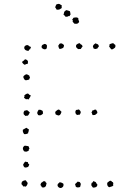

<svg xmlns="http://www.w3.org/2000/svg" viewBox="-20 -946 672 977"><path d="M214.8 -720.7Q215.8 -717.8 217.8 -716.3Q219.7 -714.8 218.8 -710Q218.8 -701.2 216.3 -698.2Q213.9 -695.3 209 -695.3Q204.1 -694.3 200.7 -696.8Q197.3 -699.2 193.4 -701.2Q188.5 -710.9 196.3 -717.8Q207 -723.6 209.5 -722.2Q211.9 -720.7 214.8 -720.7ZM555.7 -726.6Q563.5 -718.8 566.4 -717.8Q569.3 -709 564.5 -703.1Q555.7 -696.3 552.7 -695.3Q549.8 -694.3 545.9 -695.3Q541 -702.1 539.1 -704.1Q537.1 -706.1 535.2 -710Q536.1 -712.9 537.1 -714.8Q538.1 -716.8 537.1 -720.7Q542 -722.7 545.9 -724.1Q549.8 -725.6 555.7 -726.6ZM137.7 -706.1Q134.8 -698.2 133.8 -697.3Q132.8 -696.3 132.8 -694.3Q127.9 -695.3 127.4 -692.4Q127 -689.5 125 -686.5Q112.3 -688.5 107.9 -692.9Q103.5 -697.3 103.5 -701.2Q102.5 -709 108.9 -713.4Q115.2 -717.8 124 -715.8Q126 -710.9 130.4 -710Q134.8 -709 137.7 -706.1ZM400.4 -710Q398.4 -707 395.5 -703.6Q392.6 -700.2 390.6 -696.3Q386.7 -697.3 382.8 -696.3Q378.9 -695.3 376 -697.3Q367.2 -705.1 367.2 -706.1Q366.2 -714.8 367.7 -716.3Q369.1 -717.8 370.1 -719.7Q372.1 -721.7 375.5 -723.1Q378.9 -724.6 383.8 -726.6Q387.7 -724.6 389.6 -721.7Q391.6 -718.8 396.5 -717.8ZM477.5 -721.7Q479.5 -718.8 481.4 -715.8Q483.4 -712.9 482.4 -708Q477.5 -705.1 475.6 -699.2Q462.9 -695.3 461.4 -697.3Q460 -699.2 456.1 -699.2Q456.1 -702.1 454.1 -705.1Q452.1 -708 453.1 -710.9Q454.1 -718.8 466.8 -725.6Q470.7 -724.6 472.2 -722.2Q473.6 -719.7 477.5 -721.7ZM120.1 -620.1Q115.2 -621.1 112.3 -619.6Q109.4 -618.2 106.4 -616.2Q96.7 -620.1 91.8 -630.9Q104.5 -639.6 107.4 -644.5Q111.3 -643.6 115.7 -641.6Q120.1 -639.6 122.1 -633.8Q123 -631.8 122.1 -627.4Q121.1 -623 120.1 -620.1ZM132.8 -550.8Q127.9 -543 128.9 -543Q129.9 -543 127.9 -541Q122.1 -540 116.2 -538.1Q110.4 -536.1 105.5 -540Q102.5 -544.9 100.1 -548.8Q97.7 -552.7 99.6 -558.6Q109.4 -567.4 111.3 -566.9Q113.3 -566.4 115.2 -568.4Q119.1 -567.4 122.1 -565.4Q125 -563.5 128.9 -561.5Q130.9 -553.7 132.8 -550.8ZM136.7 -460.9Q132.8 -449.2 129.9 -447.3Q127 -445.3 127.9 -440.4Q123 -440.4 119.6 -441.4Q116.2 -442.4 112.3 -440.4Q109.4 -442.4 107.9 -444.3Q106.4 -446.3 102.5 -447.3Q102.5 -452.1 104 -453.6Q105.5 -455.1 103.5 -460Q107.4 -464.8 115.7 -468.8Q124 -472.7 128.9 -463.9ZM197.3 -381.8Q198.2 -377.9 198.2 -374.5Q198.2 -371.1 199.2 -369.1Q196.3 -364.3 189.5 -360.8Q182.6 -357.4 173.8 -360.4Q172.9 -364.3 170.9 -366.2Q168.9 -368.2 169.9 -375Q174.8 -385.7 175.8 -385.7Q176.8 -385.7 176.8 -387.7Q188.5 -387.7 190.9 -385.3Q193.4 -382.8 197.3 -381.8ZM131.8 -374Q126 -360.4 121.1 -357.4Q117.2 -357.4 114.3 -356.9Q111.3 -356.4 107.4 -356.4Q107.4 -359.4 104.5 -360.8Q101.6 -362.3 100.6 -365.2Q97.7 -377 106.4 -383.8Q110.4 -382.8 112.3 -384.3Q114.3 -385.7 119.1 -384.8Q122.1 -381.8 125.5 -379.4Q128.9 -377 131.8 -374ZM280.3 -388.7Q283.2 -385.7 286.6 -383.3Q290 -380.9 293 -377Q289.1 -364.3 285.2 -361.3Q281.2 -358.4 276.4 -358.4Q264.6 -362.3 263.7 -363.3Q259.8 -373 261.2 -375.5Q262.7 -377.9 263.7 -379.9Q274.4 -387.7 274.4 -387.7ZM383.8 -361.3Q379.9 -363.3 377.9 -361.8Q376 -360.4 373 -361.3Q365.2 -365.2 365.7 -366.2Q366.2 -367.2 365.2 -369.1Q362.3 -374 363.8 -379.4Q365.2 -384.8 368.2 -386.7Q378.9 -387.7 379.4 -388.7Q379.9 -389.6 380.9 -389.6Q392.6 -379.9 390.6 -372.6Q388.7 -365.2 383.8 -361.3ZM468.8 -387.7Q471.7 -382.8 474.1 -378.9Q476.6 -375 474.6 -370.1Q464.8 -360.4 460.9 -360.8Q457 -361.3 452.1 -360.4Q449.2 -362.3 448.7 -366.7Q448.2 -371.1 445.3 -373Q447.3 -377 448.2 -378.4Q449.2 -379.9 451.2 -384.8Q457 -383.8 459.5 -386.7Q461.9 -389.6 468.8 -387.7ZM123 -267.6Q118.2 -265.6 114.3 -264.2Q110.4 -262.7 102.5 -263.7Q101.6 -266.6 100.1 -268.1Q98.6 -269.5 96.7 -274.4Q96.7 -275.4 96.2 -279.8Q95.7 -284.2 96.7 -286.1Q108.4 -293 114.3 -295.9Q118.2 -293.9 120.6 -291.5Q123 -289.1 127 -288.1Q126 -276.4 124.5 -274.4Q123 -272.5 123 -267.6ZM125 -202.1Q127 -199.2 127.4 -196.3Q127.9 -193.4 129.9 -191.4Q128.9 -187.5 127 -185.5Q125 -183.6 126 -178.7Q113.3 -172.9 110.4 -174.3Q107.4 -175.8 102.5 -175.8Q100.6 -180.7 98.1 -183.6Q95.7 -186.5 96.7 -194.3Q102.5 -206.1 108.9 -204.6Q115.2 -203.1 125 -202.1ZM122.1 -120.1Q123 -112.3 125.5 -111.8Q127.9 -111.3 128.9 -109.4Q127.9 -106.4 126.5 -102.5Q125 -98.6 123 -96.7Q108.4 -90.8 103.5 -95.7Q98.6 -100.6 97.7 -108.4Q103.5 -119.1 105.5 -120.6Q107.4 -122.1 109.4 -124Q111.3 -122.1 115.7 -122.1Q120.1 -122.1 122.1 -120.1ZM110.4 3.9Q106.4 1 98.6 2.9Q96.7 0 94.7 -2.9Q92.8 -5.9 89.8 -7.8Q88.9 -12.7 89.8 -15.1Q90.8 -17.6 91.8 -21.5Q101.6 -28.3 104 -27.8Q106.4 -27.3 108.4 -29.3Q113.3 -27.3 115.2 -22.9Q117.2 -18.6 121.1 -15.6Q119.1 -2 110.4 3.9ZM210 -23.4Q210.9 -18.6 213.4 -17.6Q215.8 -16.6 216.8 -12.7Q216.8 -7.8 214.8 -5.9Q212.9 -3.9 214.8 1Q210.9 2 209.5 4.4Q208 6.8 203.1 7.8Q201.2 7.8 197.8 7.8Q194.3 7.8 192.4 5.9Q189.5 -2 188 -2Q186.5 -2 186.5 -3.9Q185.5 -6.8 187 -9.3Q188.5 -11.7 189.5 -15.6Q194.3 -17.6 198.2 -21.5Q202.1 -25.4 210 -23.4ZM454.1 -24.4Q459 -22.5 463.9 -21Q468.8 -19.5 470.7 -12.7Q477.5 -6.8 475.1 -2.9Q472.7 1 470.7 4.9Q466.8 6.8 462.9 7.8Q459 8.8 453.1 8.8Q450.2 5.9 448.2 2.4Q446.3 -1 444.3 -3.9Q444.3 -7.8 445.3 -9.8Q446.3 -11.7 446.3 -15.6Q452.1 -15.6 454.1 -24.4ZM391.6 -9.8Q389.6 -4.9 389.6 -1.5Q389.6 2 386.7 5.9Q370.1 10.7 365.2 2.9Q364.3 -3.9 362.8 -4.9Q361.3 -5.9 363.3 -10.7Q373 -18.6 373 -20Q373 -21.5 374 -21.5Q385.7 -21.5 387.2 -17.6Q388.7 -13.7 391.6 -9.8ZM283.2 -18.6Q294.9 -17.6 302.7 -10.7Q304.7 0 299.3 5.4Q293.9 10.7 289.1 10.7Q281.2 10.7 275.9 4.4Q270.5 -2 274.4 -9.8Q276.4 -12.7 278.3 -13.7Q280.3 -14.6 283.2 -18.6ZM535.2 6.8Q530.3 3.9 527.3 -1Q523.4 -11.7 527.3 -17.6Q537.1 -24.4 538.1 -25.4Q539.1 -26.4 541 -26.4Q545.9 -26.4 548.3 -22.9Q550.8 -19.5 554.7 -18.6Q557.6 -13.7 556.2 -10.3Q554.7 -6.8 556.6 -2Q552.7 2 546.9 3.4Q541 4.9 535.2 6.8ZM282.2 -697.3Q280.3 -701.2 278.3 -705.6Q276.4 -710 277.3 -715.8Q280.3 -717.8 281.2 -720.7Q282.2 -723.6 286.1 -724.6Q292 -726.6 296.9 -723.6Q301.8 -720.7 305.7 -716.8Q305.7 -707 300.8 -702.1Q291 -696.3 282.2 -697.3ZM268.6 -896.5Q266.6 -899.4 264.6 -903.3Q262.7 -907.2 260.7 -909.2Q264.6 -918.9 265.6 -921.4Q266.6 -923.8 270.5 -924.8Q278.3 -927.7 284.2 -924.8Q290 -921.9 294.9 -918Q293 -914.1 293.9 -910.2Q294.9 -906.2 293 -904.3Q282.2 -896.5 277.8 -897Q273.4 -897.5 268.6 -896.5ZM302.7 -874Q306.6 -877 306.6 -885.7Q309.6 -887.7 311.5 -890.1Q313.5 -892.6 317.4 -894.5Q322.3 -893.6 326.7 -892.1Q331.1 -890.6 335.9 -888.7Q337.9 -882.8 337.9 -879.9Q337.9 -877 338.9 -871.1Q335.9 -870.1 335 -866.2Q334 -862.3 329.1 -864.3Q324.2 -861.3 320.8 -860.8Q317.4 -860.4 312.5 -861.3Q310.5 -866.2 307.6 -867.7Q304.7 -869.1 302.7 -874ZM353.5 -855.5Q361.3 -857.4 368.2 -857.4Q375 -857.4 378.9 -852.5Q377.9 -845.7 379.9 -843.3Q381.8 -840.8 382.8 -834Q380.9 -832 378.9 -829.6Q377 -827.1 374 -826.2Q371.1 -824.2 367.7 -825.2Q364.3 -826.2 361.3 -824.2Q352.5 -830.1 352.5 -832.5Q352.5 -835 349.6 -834Q350.6 -835.9 350.6 -840.3Q350.6 -844.7 346.7 -846.7Q350.6 -848.6 351.1 -851.1Q351.6 -853.5 353.5 -855.5Z"/></svg>

Font: Codystar
Style: Light
Weight: 300
Version: Version 1.000